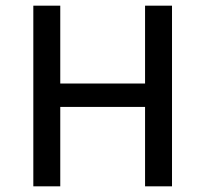

<svg xmlns="http://www.w3.org/2000/svg" viewBox="-20 -657 724 677"><path d="M97.5 -637H192.5V-362.5H491.5V-637H586.5V0H491.5V-280H192.5V0H97.5Z"/></svg>

Font: Karla Medium
Style: Regular
Weight: 500
Designer: Jonathan Pinhorn
Version: Version 2.001